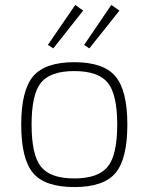

<svg xmlns="http://www.w3.org/2000/svg" viewBox="-20 -746 602 778"><path d="M317 -703 196 -550 174 -564 285 -726ZM464 -703 342 -550 321 -564 431 -726ZM114.5 -437Q163 -494 281 -494Q399 -494 447.5 -437Q496 -380 496 -241Q496 -102 448 -45Q400 12 281 12Q162 12 114 -45Q66 -102 66 -241Q66 -380 114.5 -437ZM416.5 -411Q378 -458 281 -458Q184 -458 146 -411Q108 -364 108 -241Q108 -118 146 -70.5Q184 -23 281 -23Q378 -23 416.5 -70.5Q455 -118 455 -241Q455 -364 416.5 -411Z"/></svg>

Font: Exo 2.0 Extra Light
Style: Regular
Weight: 250
Designer: Natanael Gama
Version: Version 1.001;PS 001.001;hotconv 1.0.70;makeotf.lib2.5.58329